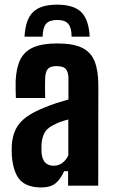

<svg xmlns="http://www.w3.org/2000/svg" viewBox="-20 -795 484 822"><path d="M224.5 -775Q295 -775 327.5 -743.5Q360 -712 364 -638H286.5Q286.5 -676.5 272.2 -693Q258 -709.5 224.5 -709.5Q191.5 -709.5 177.2 -693Q163 -676.5 162.5 -638H85Q89 -712 121.5 -743.5Q154 -775 224.5 -775ZM157.5 7.5Q95.5 7.5 66.2 -23.8Q37 -55 30.5 -128.5Q30 -138.5 30 -151.5Q30 -164.5 30.5 -174.5Q33.5 -214 47.8 -242.5Q62 -271 92 -293.2Q122 -315.5 171.5 -335Q197.5 -346 222 -353.8Q246.5 -361.5 273 -369V-459Q273 -485 262.5 -498.5Q252 -512 222 -512Q196.5 -512 185.8 -501Q175 -490 173.5 -463Q173 -454.5 172.8 -437.8Q172.5 -421 172.8 -403.5Q173 -386 173.5 -375.5H48Q47.5 -384.5 47 -407.8Q46.5 -431 47 -448.5Q49.5 -504.5 67 -540Q84.5 -575.5 122.8 -592.2Q161 -609 225.5 -609Q293 -609 331.2 -590.5Q369.5 -572 385.2 -532.2Q401 -492.5 401 -428.5L400.5 0H271.5V-62H254.5Q238.5 -26.5 217 -9.5Q195.5 7.5 157.5 7.5ZM210 -85.5Q231 -85.5 247 -97.5Q263 -109.5 272.5 -130V-283.5Q254.5 -279 237.5 -272.8Q220.5 -266.5 204.5 -257.5Q178 -243.5 168.5 -222.2Q159 -201 157.5 -174.5Q157.5 -165 157.5 -156.2Q157.5 -147.5 158 -139Q160.5 -113 173.5 -99.2Q186.5 -85.5 210 -85.5Z"/></svg>

Font: Big Shoulders Display Thin ExtraBold
Style: Regular
Weight: 800
Version: Version 2.002